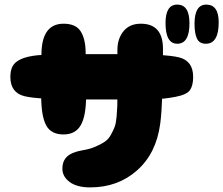

<svg xmlns="http://www.w3.org/2000/svg" viewBox="-20 -814 970 834"><path d="M372 0Q492 0 575.5 -74Q659 -148 676 -277Q688 -365 688 -601Q688 -711 592 -711Q543 -711 516.5 -678.5Q490 -646 490 -597V-423Q490 -418 490 -407Q490 -371 489.5 -353.5Q489 -336 486.5 -307.5Q484 -279 478.5 -264Q473 -249 462 -229Q451 -209 434.5 -198Q418 -187 393.5 -176.5Q369 -166 337 -161Q292 -153 271.5 -134Q251 -115 251 -81Q251 -47 282.5 -23.5Q314 0 372 0ZM256 -230Q308 -230 331 -270.5Q354 -311 354 -397Q354 -471 352 -589Q351 -646 330 -678.5Q309 -711 256 -711Q160 -711 160 -575Q160 -542 159.5 -480Q159 -418 159 -397Q159 -311 180 -270.5Q201 -230 256 -230ZM491 -382Q603 -382 648.5 -383Q694 -384 743 -393.5Q792 -403 805.5 -423Q819 -443 819 -480Q819 -550 757 -565Q695 -580 491 -579Q446 -579 422 -579Q187 -579 143 -574Q54 -565 34 -525Q25 -507 25 -480Q25 -411 87 -396Q149 -381 353 -382Q398 -382 422 -382Q446 -382 491 -382ZM874 -624Q930 -624 930 -717Q930 -794 876 -794Q825 -794 825 -711Q825 -669 835.5 -646.5Q846 -624 874 -624ZM750 -624Q803 -624 803 -713Q803 -794 750 -794Q699 -794 699 -714Q699 -624 750 -624Z"/></svg>

Font: Cherry Bomb
Style: Regular
Weight: 400
Designer: satsuyako
Foundry: satsuyako
Version: Version 4.0